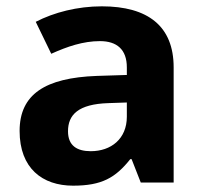

<svg xmlns="http://www.w3.org/2000/svg" viewBox="-20 -577 644 607"><path d="M302 -557C225 -557 151 -538 93 -508L142 -407C193 -430 243 -447 296 -447C349 -447 381 -421 381 -364V-340L286 -337C123 -331 42 -279 42 -163C42 -45 114 10 211 10C302 10 345 -15 392 -74H396L425 0H529V-364C529 -494 448 -557 302 -557ZM323 -251 381 -253V-208C381 -138 331 -99 267 -99C224 -99 195 -116 195 -162C195 -214 227 -248 323 -251Z"/></svg>

Font: Noto Sans Malayalam
Style: Bold
Weight: 700
Designer: Jelle Bosma - Monotype Design Team
Foundry: Monotype Imaging Inc.
Version: Version 2.104